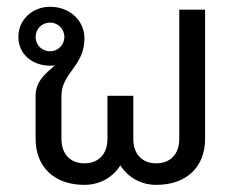

<svg xmlns="http://www.w3.org/2000/svg" viewBox="-20 -528 690 557"><path d="M125 -462.5C148.3 -462.5 166.7 -444.2 166.7 -420.8C166.7 -397.5 148.3 -379.2 125 -379.2C101.7 -379.2 83.3 -397.5 83.3 -420.8C83.3 -444.2 101.7 -462.5 125 -462.5ZM329.2 -48.3C351.7 -12.5 390 8.3 433.3 8.3C524.2 8.3 575 -46.7 575 -125V-500H500V-125C500 -80.8 474.2 -54.2 433.3 -54.2C392.5 -54.2 366.7 -80.8 366.7 -125V-250H291.7V-125C291.7 -80.8 265.8 -54.2 225 -54.2C184.2 -54.2 158.3 -80.8 158.3 -125V-250C158.3 -316.7 225 -335.8 225 -416.7C225 -466.7 184.2 -508.3 125 -508.3C75 -508.3 33.3 -471.7 33.3 -420.8C33.3 -370 75 -337.5 125 -337.5C130 -337.5 134.2 -337.5 139.2 -338.3C114.2 -315.8 83.3 -294.2 83.3 -250V-125C83.3 -46.7 134.2 8.3 225 8.3C268.3 8.3 306.7 -12.5 329.2 -48.3Z"/></svg>

Font: BoonHome
Style: Book
Weight: 400
Designer: Sungsit Sawaiwan
Foundry: Sungsit Sawaiwan
Version: Version 0.2